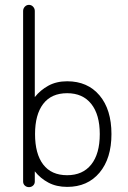

<svg xmlns="http://www.w3.org/2000/svg" viewBox="-20 -755 525 789"><path d="M99 14Q89 14 82 7.5Q75 1 75 -9V-710Q75 -720 82 -727.5Q89 -735 99 -735Q109 -735 116 -727.5Q123 -720 123 -710V-356Q146 -385 179 -403Q212 -421 256 -421Q340 -421 389 -363Q438 -305 438 -204Q438 -104 389 -45.5Q340 13 256 13Q212 13 179 -4.5Q146 -22 123 -51V-9Q123 1 116 7.5Q109 14 99 14ZM256 -35Q320 -35 355 -79Q390 -123 390 -204Q390 -284 355 -328Q320 -372 256 -372Q191 -372 157.5 -328Q124 -284 124 -204Q124 -123 157.5 -79Q191 -35 256 -35Z"/></svg>

Font: Zen Kurenaido
Style: ARC
Weight: 400
Designer: Yoshimichi Ohira
Foundry: Positype
Version: Version 1.001